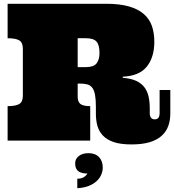

<svg xmlns="http://www.w3.org/2000/svg" viewBox="-20 -739 915 1009"><path d="M20 0V-181.2Q63 -181.2 81.5 -192.6Q100.1 -204.1 100.1 -235.8V-482.9Q100.1 -515.1 81.5 -526.6Q63 -538.1 20 -538.1V-719.2H537.1Q608.9 -719.2 658 -705.1Q707 -690.9 736.6 -664.6Q766.1 -638.2 778.6 -601.6Q791 -564.9 791 -520Q791 -438 751.5 -388.9Q711.9 -339.8 625 -335.9V-330.1Q667 -327.1 694.6 -314.5Q722.2 -301.8 738 -281.5Q753.9 -261.2 760.5 -232.7Q767.1 -204.1 767.1 -168V-142.1Q767.1 -129.9 773.4 -120.8Q779.8 -111.8 793 -111.8Q807.1 -111.8 813 -120.8Q818.8 -129.9 818.8 -142.1V-266.1H875V-142.1Q875 -106.9 864.5 -77.4Q854 -47.9 830.1 -25.9Q806.2 -3.9 767.1 8.1Q728 20 670.9 20Q613.8 20 577.4 7.6Q541 -4.9 520.5 -26.9Q500 -48.8 491.9 -77.9Q483.9 -106.9 483.9 -139.2V-176.8Q483.9 -215.8 479.5 -240Q475.1 -264.2 465.1 -277.6Q455.1 -291 439 -295.4Q422.9 -299.8 399.9 -299.8H388.2V-230Q388.2 -204.1 402.6 -192.6Q417 -181.2 454.1 -181.2V0ZM388.2 -386.2H431.2Q472.2 -386.2 487.5 -406Q502.9 -425.8 502.9 -460.9Q502.9 -502 487.5 -520Q472.2 -538.1 431.2 -538.1H388.2ZM386.2 200.2Q406.2 200.2 419.2 192.6Q432.1 185.1 439.5 172.9Q407.2 172.9 391.1 160.4Q375 147.9 375 119.1Q375 96.2 394 81.1Q413.1 65.9 445.3 65.9Q480.5 65.9 500.2 86.4Q520 106.9 520 142.1Q520 159.2 512.7 177.5Q505.4 195.8 489.3 211.4Q473.1 227.1 447.8 237.5Q422.4 248 386.2 250Z"/></svg>

Font: Ultra
Style: Regular
Weight: 400
Designer: Astigmatic (AOETI)
Foundry: Astigmatic (AOETI)
Version: Version 1.001